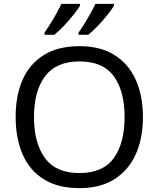

<svg xmlns="http://www.w3.org/2000/svg" viewBox="-20 -964 821 994"><path d="M720 -358Q720 -247 682.5 -164.5Q645 -82 572 -36Q499 10 391 10Q280 10 206.5 -36Q133 -82 97 -165Q61 -248 61 -359Q61 -469 97 -551Q133 -633 206.5 -679Q280 -725 392 -725Q499 -725 572 -679.5Q645 -634 682.5 -551.5Q720 -469 720 -358ZM156 -358Q156 -223 213 -145.5Q270 -68 391 -68Q513 -68 569 -145.5Q625 -223 625 -358Q625 -493 569 -569.5Q513 -646 392 -646Q271 -646 213.5 -569.5Q156 -493 156 -358ZM570 -934Q560 -917 537 -888Q514 -859 487 -830.5Q460 -802 437 -784H387V-796Q401 -815 417 -841Q433 -867 448.5 -894.5Q464 -922 474 -944H570ZM394 -934Q384 -917 361 -888Q338 -859 311 -830.5Q284 -802 261 -784H211V-796Q232 -825 257 -867.5Q282 -910 298 -944H394Z"/></svg>

Font: Noto Sans Tifinagh Ghat
Style: Regular
Weight: 400
Designer: JamraPatel
Foundry: JamraPatel LLC
Version: Version 2.006; ttfautohint (v1.8.4.7-5d5b)